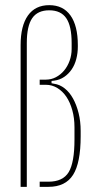

<svg xmlns="http://www.w3.org/2000/svg" viewBox="-20 -725 363 745"><path d="M84 0H60V-550Q60 -625 88.5 -665Q117 -705 171 -705Q225 -705 253.5 -665Q282 -625 282 -550V-544Q282 -519 276 -496Q270 -473 258 -455.5Q246 -438 229 -426.5Q212 -415 190 -412L180 -411V-402L190 -400Q212 -397 231 -382Q250 -367 263.5 -342.5Q277 -318 285 -286Q293 -254 293 -217V-196Q293 -93 263.5 -46.5Q234 0 168 0H134V-20H168Q224 -20 246.5 -57Q269 -94 269 -184V-231Q269 -267 260.5 -297.5Q252 -328 237.5 -349.5Q223 -371 202.5 -383.5Q182 -396 158 -396H134V-416H158Q179 -416 197 -425.5Q215 -435 228.5 -451Q242 -467 250 -489Q258 -511 258 -535V-558Q258 -624 237 -654.5Q216 -685 171 -685Q126 -685 105 -654.5Q84 -624 84 -558Z"/></svg>

Font: Moniqa Thin Paragraph
Style: Regular
Weight: 100
Designer: Rajesh Rajput
Foundry: Rajesh Rajput
Version: Version 1.000